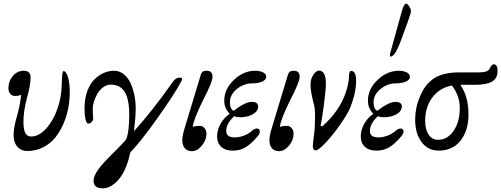

<svg xmlns="http://www.w3.org/2000/svg" viewBox="-20 -811 2736 1048"><path d="M128.9 13.2Q95.2 13.2 74.7 -10.3Q54.2 -33.7 54.2 -73.2Q54.2 -117.7 74.2 -182.1Q91.8 -249 95.2 -293Q78.6 -287.1 63 -287.1Q46.4 -287.1 36.1 -298.8Q25.9 -310.5 25.9 -330.1Q25.9 -366.7 49.8 -395.8Q73.7 -424.8 109.9 -424.8Q147 -424.8 147 -387.2Q147 -347.2 127 -275.9Q107.9 -203.6 107.9 -146Q107.9 -104 118.2 -85Q128.4 -65.9 149.9 -65.9Q191.9 -65.9 230.7 -107.9Q269.5 -149.9 292.7 -215.1Q315.9 -280.3 316.9 -347.2Q318.4 -422.9 326.2 -422.9Q341.3 -422.9 351.1 -389.9Q360.8 -356.9 360.8 -308.1Q360.8 -265.6 352.8 -221.9Q344.7 -178.2 326.4 -135.7Q308.1 -93.3 281.7 -60.3Q255.4 -27.3 215.8 -7.1Q176.3 13.2 128.9 13.2Z M540.5 216.8Q490.7 216.8 490.7 175.8Q490.7 149.4 516.6 113.8Q538.1 83 593.8 28.3Q649.4 -26.4 668.5 -49.8Q685.5 -90.8 685.5 -186Q685.5 -269.5 660.6 -309.3Q635.7 -349.1 584.5 -349.1Q562.5 -349.1 543 -334.7Q523.4 -320.3 511.7 -299.6Q500 -278.8 493.2 -257.8Q486.3 -236.8 486.3 -222.2Q486.3 -212.9 486.6 -203.9Q486.8 -194.8 487.1 -188.2Q487.3 -181.6 487.8 -176.8Q488.3 -171.9 488.3 -168.9L488.8 -166Q488.8 -155.8 481.2 -146Q473.6 -136.2 462.4 -136.2Q452.6 -136.2 447 -158.9Q441.4 -181.6 441.4 -219.2Q441.4 -271.5 456.1 -312.3Q470.7 -353 494.4 -376.7Q518.1 -400.4 545.9 -412.6Q573.7 -424.8 602.5 -424.8Q632.3 -424.8 656 -405.5Q679.7 -386.2 693.4 -355.5Q707 -324.7 713.9 -290Q720.7 -255.4 720.7 -220.2Q720.7 -172.4 711.4 -95.2Q805.2 -197.3 923.3 -363.8Q939.5 -387.2 958.5 -387.2Q970.7 -387.2 973.4 -382.8Q976.1 -378.4 969.7 -367.2Q932.6 -297.4 839.6 -166.5Q746.6 -35.6 690.4 22Q680.7 75.2 659.4 119.1Q638.2 163.1 606.7 189.9Q575.2 216.8 540.5 216.8Z M1027.3 14.2Q1002.4 14.2 988.8 -1.7Q975.1 -17.6 975.1 -46.9Q975.1 -71.8 989.3 -116.2L1076.2 -403.8Q1079.6 -414.6 1086.4 -419.7Q1093.3 -424.8 1107.9 -424.8Q1140.1 -424.8 1140.1 -392.1Q1140.1 -363.8 1089.4 -266.1Q1035.6 -158.2 1032.2 -118.2Q1045.4 -124 1070.3 -124Q1085.9 -124 1096.4 -111.6Q1106.9 -99.1 1106.9 -81.1Q1106.9 -46.4 1081.8 -16.1Q1056.6 14.2 1027.3 14.2Z M1251 11.2Q1210.4 11.2 1187.7 -9.5Q1165 -30.3 1165 -65.9Q1165 -101.6 1183.8 -135.3Q1202.6 -168.9 1233.9 -189.9Q1204.1 -219.7 1204.1 -261.2Q1204.1 -324.7 1256.6 -374.8Q1309.1 -424.8 1373 -424.8Q1397 -424.8 1415 -416.3Q1433.1 -407.7 1433.1 -392.1Q1433.1 -379.9 1420.9 -371.3Q1408.7 -362.8 1392.1 -359.4Q1375.5 -356 1356.9 -356Q1311 -356 1272.9 -325.2Q1234.9 -294.4 1234.9 -252.9Q1234.9 -216.3 1254.9 -206.1Q1318.8 -254.9 1353 -254.9Q1389.2 -254.9 1389.2 -230Q1389.2 -204.1 1360.1 -187.5Q1331.1 -170.9 1291 -170.9Q1272.9 -170.9 1258.3 -176.8Q1214.8 -136.2 1214.8 -96.2Q1214.8 -61 1261.2 -61Q1285.6 -61 1311.3 -70.8Q1336.9 -80.6 1352.1 -94.2Q1363.3 -105.5 1374.8 -108.4Q1386.2 -111.3 1393.1 -106Q1399.9 -100.6 1397.9 -89.4Q1396 -78.1 1384.3 -64.9Q1350.1 -24.4 1319.3 -6.6Q1288.6 11.2 1251 11.2Z M1502.9 14.2Q1478 14.2 1464.4 -1.7Q1450.7 -17.6 1450.7 -46.9Q1450.7 -71.8 1464.8 -116.2L1551.8 -403.8Q1555.2 -414.6 1562 -419.7Q1568.8 -424.8 1583.5 -424.8Q1615.7 -424.8 1615.7 -392.1Q1615.7 -363.8 1564.9 -266.1Q1511.2 -158.2 1507.8 -118.2Q1521 -124 1545.9 -124Q1561.5 -124 1572 -111.6Q1582.5 -99.1 1582.5 -81.1Q1582.5 -46.4 1557.4 -16.1Q1532.2 14.2 1502.9 14.2Z M1703.6 9.8Q1687.5 9.8 1687.5 -15.1Q1687.5 -26.4 1693.8 -73.2Q1699.7 -113.3 1699.7 -178.2Q1699.7 -217.8 1694.8 -234.9Q1674.8 -311.5 1674.8 -347.2Q1674.8 -379.4 1690.2 -402.6Q1705.6 -425.8 1721.7 -425.8Q1738.8 -425.8 1748.8 -408.4Q1758.8 -391.1 1758.8 -356.9Q1758.8 -318.8 1747.6 -235.8Q1733.4 -133.8 1729.5 -125L1738.8 -121.1Q1831.1 -202.6 1865.7 -301.8Q1882.8 -350.1 1884.8 -391.1Q1884.8 -423.8 1896.5 -423.8Q1923.8 -423.8 1923.8 -370.1Q1923.8 -305.7 1891.6 -223.1Q1875.5 -185.5 1835.9 -129.4Q1796.4 -73.2 1757.1 -31.7Q1717.8 9.8 1703.6 9.8Z M2110.4 -502Q2108.4 -505.4 2108.4 -511.2Q2108.4 -517.1 2109.4 -519L2174.3 -752.9Q2179.2 -771 2185.3 -781Q2191.4 -791 2196.3 -791Q2204.6 -791 2213.9 -776.1Q2223.1 -761.2 2223.1 -749Q2223.1 -740.2 2203.1 -684.1L2161.1 -570.8Q2146.5 -535.2 2134.5 -518.6Q2122.6 -502 2110.4 -502ZM2035.2 11.2Q1994.6 11.2 1971.9 -9.5Q1949.2 -30.3 1949.2 -65.9Q1949.2 -101.6 1968 -135.3Q1986.8 -168.9 2018.1 -189.9Q1988.3 -219.7 1988.3 -261.2Q1988.3 -324.7 2040.8 -374.8Q2093.3 -424.8 2157.2 -424.8Q2181.2 -424.8 2199.2 -416.3Q2217.3 -407.7 2217.3 -392.1Q2217.3 -379.9 2205.1 -371.3Q2192.9 -362.8 2176.3 -359.4Q2159.7 -356 2141.1 -356Q2095.2 -356 2057.1 -325.2Q2019 -294.4 2019 -252.9Q2019 -216.3 2039.1 -206.1Q2103 -254.9 2137.2 -254.9Q2173.3 -254.9 2173.3 -230Q2173.3 -204.1 2144.3 -187.5Q2115.2 -170.9 2075.2 -170.9Q2057.1 -170.9 2042.5 -176.8Q1999 -136.2 1999 -96.2Q1999 -61 2045.4 -61Q2069.8 -61 2095.5 -70.8Q2121.1 -80.6 2136.2 -94.2Q2147.5 -105.5 2158.9 -108.4Q2170.4 -111.3 2177.2 -106Q2184.1 -100.6 2182.1 -89.4Q2180.2 -78.1 2168.5 -64.9Q2134.3 -24.4 2103.5 -6.6Q2072.8 11.2 2035.2 11.2Z M2374 11.2Q2316.4 11.2 2281.2 -35.4Q2246.1 -82 2246.1 -158.2Q2246.1 -223.1 2271 -280.8Q2284.2 -313.5 2300.5 -336.4Q2316.9 -359.4 2342 -378.4Q2367.2 -397.5 2403.8 -406.7Q2440.4 -416 2488.8 -416H2596.7Q2643.6 -416 2652.8 -436Q2656.7 -446.3 2662.8 -453.1Q2668.9 -460 2674.8 -460Q2695.8 -460 2695.8 -423.8Q2695.8 -382.8 2665.5 -365.5Q2635.3 -348.1 2573.7 -348.1H2492.7Q2537.1 -284.2 2537.1 -186Q2537.1 -98.6 2493.9 -43.7Q2450.7 11.2 2374 11.2ZM2300.8 -150.9Q2300.8 -102.5 2320.1 -75.2Q2339.4 -47.9 2370.1 -47.9Q2422.4 -47.9 2456.1 -96.9Q2489.7 -146 2489.7 -220.2Q2489.7 -288.1 2446.8 -344.2Q2378.9 -331.5 2339.8 -278.8Q2300.8 -226.1 2300.8 -150.9Z"/></svg>

Font: Junicode SmCond Light
Style: Italic
Weight: 300
Width: 4
Italic angle: -11°
Designer: Peter S. Baker
Version: Version 2.206